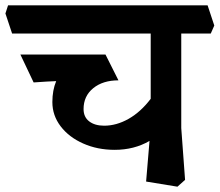

<svg xmlns="http://www.w3.org/2000/svg" viewBox="-50 -661 818 715"><path d="M625 -184.1 639.2 8.8 610.8 34.2 494.1 15.1 506.8 -136.2Q449.7 -103 377 -103Q313 -103 260 -126.5Q207 -149.9 176 -190.4Q145 -231 145 -280.8Q145 -324.7 159.2 -358.9Q129.4 -357.9 75.2 -354L25.9 -458H342.8L391.1 -361.8Q333 -361.8 297.1 -332.5Q261.2 -303.2 261.2 -254.9Q261.2 -225.1 282.2 -209Q303.2 -192.9 337.9 -192.9Q383.8 -192.9 429 -218.5Q474.1 -244.1 511.2 -293V-536.1H-4.9L-29.8 -610.8L-20 -641.1H723.1L748 -565.9L734.9 -536.1H625Z"/></svg>

Font: Sura
Style: Bold
Weight: 700
Designer: Carolina Giovagnoli
Foundry: Huerta Tipografica
Version: Version 1.002;PS 001.002;hotconv 1.0.70;makeotf.lib2.5.58329